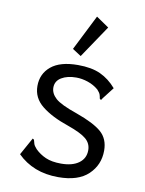

<svg xmlns="http://www.w3.org/2000/svg" viewBox="-80 -739 610 806"><g transform="rotate(10 225.0 -336.0)"><path d="M224 10Q170 10 126.5 -7Q83 -24 50 -57L86 -122L91 -131L97 -127Q99 -119 101.5 -110.5Q104 -102 115 -90Q134 -71 160 -59.5Q186 -48 226 -48Q274 -48 301.5 -68Q329 -88 329 -123Q329 -152 306.5 -171Q284 -190 227 -210Q156 -234 114 -267.5Q72 -301 72 -352Q72 -404 110.5 -436Q149 -468 225 -468Q283 -468 321 -450.5Q359 -433 389 -398L351 -349L345 -340L339 -345Q338 -353 335.5 -361Q333 -369 322 -381Q302 -398 276.5 -406.5Q251 -415 227 -415Q189 -415 164 -400Q139 -385 139 -357Q139 -332 161.5 -311.5Q184 -291 254 -267Q330 -240 362.5 -211.5Q395 -183 395 -133Q395 -72 352 -31Q309 10 224 10ZM229 -507 192 -531 268 -682 322 -645Z"/></g></svg>

Font: Inconsolata SemiCondensed
Style: Regular
Weight: 400
Width: 4
Monospace: yes
Designer: Raph Levien, Cyreal, Brenton Simpson
Foundry: Raph Levien, Cyreal, Google
Version: Version 3.000; ttfautohint (v1.8.2.53-6de2)